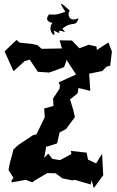

<svg xmlns="http://www.w3.org/2000/svg" viewBox="-20 -936 608 995"><path d="M209 -118 220 -179 224 -176 276 -193 289 -250 322 -267 368 -329 360 -365 343 -421 382 -452 387 -480 448 -465 442 -554 510 -568 533 -591 551 -595 560 -669 542 -716 482 -677 480 -695 440 -704 391 -686 353 -726 289 -727 301 -685 196 -683 174 -702 147 -708 82 -715 66 -729C45 -709 23 -690 4 -669L50 -567L114 -625L88 -613L134 -627L176 -564L235 -560L312 -588L327 -628L329 -619L374 -550L284 -509L291 -493L288 -475L255 -426L257 -387L209 -374L212 -329C198 -299 183 -269 169 -240L150 -235L74 -184L50 -162L30 -87L24 -55L50 -14L40 -2V9L114 -4L147 9L159 0L225 -39L268 -38L303 -12L355 -1L367 -4L450 20L455 -2L466 39C482 17 499 -6 515 -28L509 -139L478 -89L436 -109L429 -145L347 -154L350 -138L291 -106L251 -113L230 -140ZM288 -764C274 -800 343 -745 303 -787C355 -831 373 -791 387 -842C323 -812 331 -890 345 -877C290 -931 283 -928 319 -875C285 -864 278 -858 233 -861C246 -888 222 -838 231 -857C207 -824 251 -817 252 -818C217 -775 282 -726 257 -778Z"/></svg>

Font: Asimov Aggro
Style: Condensed
Weight: 500
Designer: Google
Version: Version 2.000980; 2014